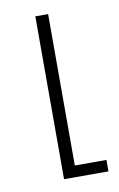

<svg xmlns="http://www.w3.org/2000/svg" viewBox="-64 -523 349 562"><g transform="rotate(-10 111.0 -242.0)"><path d="M81 0V-484H119V-34H213V0Z"/></g></svg>

Font: Noto Sans Armenian SemiCondensed ExtraLight
Style: Regular
Weight: 200
Width: 4
Designer: Monotype Design Team
Foundry: Monotype Imaging Inc.
Version: Version 2.008; ttfautohint (v1.8.4.7-5d5b)